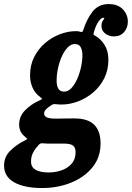

<svg xmlns="http://www.w3.org/2000/svg" viewBox="-116 -692 664 968"><path d="M-95.5 142.5Q-95.5 99 -64.5 68.2Q-33.5 37.5 6 18Q23.5 9 21.2 7.8Q19 6.5 8.5 -4Q-19.5 -27 -19.5 -63.5Q-19.5 -105 10 -135.5Q39.5 -166 80 -184Q96 -191.5 96 -193.5Q96 -195.5 84 -205Q60.5 -222 48 -250.5Q35.5 -279 35.5 -312.5Q35.5 -363 56 -404Q76.5 -445 110.5 -474.2Q144.5 -503.5 185.5 -519.2Q226.5 -535 267.5 -535Q281 -535 290 -531.5Q296.5 -530 298.8 -531.5Q301 -533 304 -541Q321 -595.5 350.8 -633.5Q380.5 -671.5 432 -671.5Q477.5 -671.5 503 -645.5Q528.5 -619.5 528.5 -582.5Q528.5 -552.5 509.8 -530.5Q491 -508.5 459 -508.5Q432.5 -508.5 413.8 -523.5Q395 -538.5 395.5 -563Q395.5 -576 400.8 -584.8Q406 -593.5 409 -598Q412 -602.5 405 -602.5Q394 -602.5 380.2 -582.8Q366.5 -563 357 -528.5Q355 -521 355.2 -518.8Q355.5 -516.5 361 -513.5Q391 -497.5 410.8 -466.2Q430.5 -435 430.5 -391Q430.5 -338.5 409.5 -297Q388.5 -255.5 354 -226Q319.5 -196.5 277.8 -180.8Q236 -165 193.5 -165Q180.5 -165 168 -166.5Q159 -167.5 153.8 -166.8Q148.5 -166 140.5 -160Q128 -152.5 117.2 -142Q106.5 -131.5 106.5 -120Q106.5 -105.5 121 -99.8Q135.5 -94 161 -94Q170 -94 189.2 -94.2Q208.5 -94.5 228.2 -94.8Q248 -95 258.5 -95Q327 -95 359 -63Q391 -31 391 31Q391 101.5 350 151.8Q309 202 242 229Q175 256 96.5 256Q6.5 256 -44.5 227.2Q-95.5 198.5 -95.5 142.5ZM169.5 -286.5Q169 -263 177.2 -246.5Q185.5 -230 208 -230Q227 -230 243.5 -247.2Q260 -264.5 272.5 -292.2Q285 -320 292.2 -352.2Q299.5 -384.5 299.5 -415Q299.5 -435.5 291.5 -452.8Q283.5 -470 261 -470Q242 -470 225.2 -452.8Q208.5 -435.5 196 -408Q183.5 -380.5 176.5 -348.2Q169.5 -316 169.5 -286.5ZM79.5 38Q62.5 56 51.5 76Q40.5 96 40.5 121.5Q40 150.5 63.5 164Q87 177.5 129 177.5Q164 177.5 195 166.5Q226 155.5 245.5 133Q265 110.5 265 76.5Q265.5 52 252.2 42Q239 32 207.5 32H141.5Q132.5 32 124.8 32Q117 32 107 31Q96 30 90.8 30.8Q85.5 31.5 79.5 38Z"/></svg>

Font: Besley* Narrow
Style: Bold Italic
Weight: 700
Width: 4
Italic angle: -13°
Designer: Owen Earl
Foundry: indestructible type*
Version: Version 3.000; ttfautohint (v1.8.3)